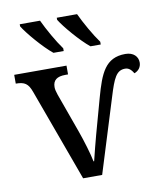

<svg xmlns="http://www.w3.org/2000/svg" viewBox="-85 -835 766 904"><g transform="rotate(-10 298.0 -383.0)"><path d="M381 -606H430V-619C402 -657 366 -721 345 -766H248V-756C269 -721 336 -642 381 -606ZM204 -606H253V-619C225 -657 189 -721 168 -766H71V-756C92 -721 159 -642 204 -606ZM78 -441 239 0H330L440 -354C466 -439 481 -474 523 -474C542 -474 553 -461 563 -445C584 -453 596 -470 596 -491C596 -519 575 -542 536 -542C440 -542 413 -472 382 -361C338 -203 327 -164 304 -70H301C295 -103 274 -173 257 -220L189 -409C184 -424 181 -435 181 -446C181 -479 201 -494 241 -494H254V-536H4V-494C46 -494 63 -483 78 -441Z"/></g></svg>

Font: Noto Serif
Style: Regular
Weight: 400
Designer: Monotype Design Team
Foundry: Monotype Imaging Inc.
Version: Version 2.015